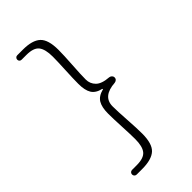

<svg xmlns="http://www.w3.org/2000/svg" viewBox="-292 -848 1084 1084"><g transform="rotate(-45 250.0 -306.5)"><path d="M98.6 169.9Q90.8 169.9 85.4 164.6Q80.1 159.2 80.1 151.4Q80.1 143.6 85.4 138.2Q90.8 132.8 98.6 132.8H135.7Q192.4 132.8 213.4 106.9Q234.4 81.1 234.4 22.5Q234.4 -11.7 231 -79.6Q227.5 -147.5 227.5 -187.5Q227.5 -238.3 244.1 -266.1Q260.7 -293.9 302.7 -304.7Q304.7 -304.7 304.7 -306.6Q304.7 -308.6 302.7 -309.6Q260.7 -319.3 244.1 -346.7Q227.5 -374 227.5 -424.8Q227.5 -465.8 231 -533.2Q234.4 -600.6 234.4 -635.7Q234.4 -695.3 213.4 -721.7Q192.4 -748 135.7 -748H97.7Q89.8 -748 85 -752.9Q80.1 -757.8 80.1 -765.1Q80.1 -772.5 85 -777.8Q89.8 -783.2 97.7 -783.2H142.6Q217.8 -783.2 251 -752.4Q284.2 -721.7 284.2 -639.6Q284.2 -598.6 279.3 -525.4Q274.4 -452.1 274.4 -413.1Q274.4 -378.9 297.9 -355.5Q321.3 -332 377 -328.1Q385.7 -327.1 392.1 -320.8Q398.4 -314.5 398.4 -305.7Q398.4 -296.9 392.1 -291Q385.7 -285.2 377 -284.2Q274.4 -277.3 274.4 -198.2Q274.4 -160.2 279.3 -86.9Q284.2 -13.7 284.2 28.3Q284.2 109.4 251 139.6Q217.8 169.9 142.6 169.9Z"/></g></svg>

Font: Gen Jyuu Gothic L Monospace Light
Style: Regular
Weight: 300
Designer: [Source Han Sans]
Ryoko NISHIZUKA  (kana & ideographs); Paul D. Hunt (Latin, Greek & Cyrillic); Wenlong ZHANG  (bopomofo
Version: Version 1.002.20150607